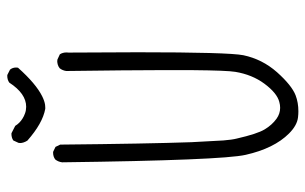

<svg xmlns="http://www.w3.org/2000/svg" viewBox="-180 -688 859 540"><g transform="rotate(-90 250.0 -417.5)"><path d="M214.4 -720.2Q215.8 -720.2 218.5 -720.2Q221.2 -720.2 225.6 -720.7Q236.3 -722.2 250 -729Q285.2 -746.6 330.1 -796.9Q330.6 -799.3 330.6 -802.2Q330.6 -812 324.7 -819.3L310.1 -826.7Q308.6 -827.1 307.6 -827.1Q295.9 -827.1 288.1 -821.3Q257.3 -773.9 220.2 -773.9Q210.4 -773.9 201.7 -777.1Q192.9 -780.3 187 -784.2Q174.3 -792 166.5 -804.7L146.5 -814.9Q145.5 -815.4 144.5 -815.4Q133.3 -815.4 125.5 -810.1L118.7 -795.4Q118.2 -793.9 118.2 -790.3Q118.2 -786.6 119.9 -781.2Q121.6 -775.9 125 -770.5Q173.8 -727.5 214.4 -720.2ZM207.5 -8.3Q231.9 -8.3 252.4 -16.1Q280.3 -26.9 317.4 -68.4Q354 -109.9 365.2 -163.1Q373.5 -205.1 373.5 -460Q373.5 -544.9 372.6 -654.3V-654.8Q373 -658.2 373 -660.2Q373 -671.4 367.7 -679.2L353 -686Q351.6 -686.5 348.1 -686.5Q344.7 -686.5 339.1 -685.1Q333.5 -683.6 328.6 -679.7Q322.3 -671.9 320.8 -661.1Q323.2 -479 323.2 -405.8Q323.2 -332.5 323.2 -305.2Q322.3 -208.5 318.4 -185.5Q310.5 -138.2 285.2 -104Q258.8 -68.4 233.9 -62Q225.6 -59.6 217.3 -59.6Q200.7 -59.6 186.5 -69.8Q168.9 -82.5 156.5 -103.3Q144 -124 130.9 -181.2Q127.4 -194.8 125.5 -219.2Q123 -257.8 120.6 -309.1Q116.2 -434.6 113.8 -678.2L107.4 -691.4L94.2 -697.8Q92.8 -698.2 91.8 -698.2Q79.6 -698.2 71.8 -691.9Q65.4 -683.6 64 -672.9Q69.8 -223.1 85 -156.7Q103 -76.7 145 -34.7Q168 -11.7 190.9 -9.3Q199.2 -8.3 207.5 -8.3Z"/></g></svg>

Font: NaikaiFont
Style: ExtraLight
Weight: 200
Version: Version 1.89